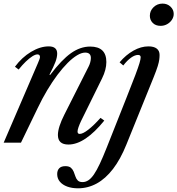

<svg xmlns="http://www.w3.org/2000/svg" viewBox="-32 -792 984 1066"><path d="M348 10.5Q289.5 10.5 289.5 -42.5Q289.5 -85 325.5 -156L460 -422.5Q465.5 -433 469 -446Q472.5 -459 472.5 -470Q472.5 -500 441 -500Q421 -500 396 -485Q371 -470 343.5 -442.5Q316 -415 287.2 -376.8Q258.5 -338.5 230.5 -291.8Q202.5 -245 177 -191.5L84.5 0H-11.5L178.5 -441.5Q190 -467.5 190 -475Q190 -490 175.5 -490Q164.5 -490 147.8 -479.5Q131 -469 111.2 -450Q91.5 -431 71.5 -406L51 -421.5Q89.5 -473.5 140.2 -504Q191 -534.5 238.5 -534.5Q285.5 -534.5 285.5 -494.5Q285.5 -474.5 275.8 -448.2Q266 -422 242.5 -377.5L246.5 -376Q310 -460 362 -496.8Q414 -533.5 468.5 -533.5Q558.5 -533.5 558.5 -447.5Q558.5 -405 534.5 -356.5L418 -120Q409.5 -102 404 -86.2Q398.5 -70.5 398.5 -62Q398.5 -48.5 410.5 -48.5Q428 -48.5 458 -71.8Q488 -95 526 -137.5L547 -122.5Q494 -57 444 -23.2Q394 10.5 348 10.5ZM401 253.5Q367.5 253.5 341.5 244Q315.5 234.5 300.5 216.8Q285.5 199 285.5 174.5Q285.5 154 296.8 142.2Q308 130.5 331 130.5Q351.5 130.5 361.8 139.5Q372 148.5 377.2 161.5Q382.5 174.5 386.8 187.8Q391 201 399.8 210Q408.5 219 426.5 219Q443 219 458.5 209Q474 199 489.5 176.5Q505 154 522.2 117.2Q539.5 80.5 560.5 27.5L670.5 -250Q702.5 -330 719.2 -374.8Q736 -419.5 742.5 -441.5Q749 -463.5 749 -474Q749 -487 734.5 -487Q717 -487 695.8 -472Q674.5 -457 652.5 -428.5L632 -446Q667 -487.5 709 -511Q751 -534.5 792 -534.5Q822.5 -534.5 838.2 -522.2Q854 -510 854 -487Q854 -474.5 852.2 -460.8Q850.5 -447 843.8 -425Q837 -403 822 -365.5L670 10Q637 92 595.5 146Q554 200 505 226.8Q456 253.5 401 253.5ZM859.5 -648.5Q832 -648.5 816 -664.8Q800 -681 800 -704.5Q800 -732 820.5 -752Q841 -772 870.5 -772Q897 -772 914.8 -755Q932.5 -738 932.5 -714.5Q932.5 -697.5 922.5 -682.2Q912.5 -667 896 -657.8Q879.5 -648.5 859.5 -648.5Z"/></svg>

Font: Libre Caslon Text
Style: Italic
Weight: 400
Italic angle: -22.583°
Designer: Pablo Impallari, Rodrigo Fuenzalida, Katja Schimmel
Foundry: Pablo Impallari, Rodrigo Fuenzalida
Version: Version 2.000